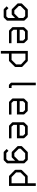

<svg xmlns="http://www.w3.org/2000/svg" viewBox="1744 -2442 833 4360"><g transform="rotate(90 2160.0 -262.5)"><path d="M390 -190 321 -121Q314 -112 300 -112H205Q193 -112 184 -121L66 -239Q57 -246 57 -260V-327Q57 -339 66 -348L187 -470Q193.5 -478 208 -478H359Q372 -478 380 -470L441 -408Q450 -401 450 -387V-16Q450 -4 441 5L385 61Q378 70 364 70H203Q191 70 182 61L124 3L166 -39L215 10H352L390 -28ZM390 -274V-375L347 -418H220L117 -315V-272L217 -172H288Z M656 -231V-152L699 -107H962V-51H687Q675 -51 667 -59L605 -119Q597 -127 597 -140V-382Q597 -392 607 -402L668 -465Q679 -476 690 -476H871Q881 -476 892 -465L951 -403Q960 -394 960 -383V-231ZM657 -293H902V-371L859 -415H701L657 -370Z M1137 -478H1357Q1366 -478 1370 -474L1493 -356Q1502 -347 1502 -335V-201Q1502 -189 1493 -180L1373 -59Q1364 -50 1353 -50H1197V134H1137ZM1197 -424V-109H1340L1443 -213V-323L1337 -424Z M1917 -123 1930 -109H1979V-49H1918Q1906 -49 1897 -58L1866 -89Q1857 -98 1857 -110V-659H1917Z M2276 -231V-152L2319 -107H2582V-51H2307Q2295 -51 2287 -59L2225 -119Q2217 -127 2217 -140V-382Q2217 -392 2227 -402L2288 -465Q2299 -476 2310 -476H2491Q2501 -476 2512 -465L2571 -403Q2580 -394 2580 -383V-231ZM2277 -293H2522V-371L2479 -415H2321L2277 -370Z M2816 -231V-152L2859 -107H3122V-51H2847Q2835 -51 2827 -59L2765 -119Q2757 -127 2757 -140V-382Q2757 -392 2767 -402L2828 -465Q2839 -476 2850 -476H3031Q3041 -476 3052 -465L3111 -403Q3120 -394 3120 -383V-231ZM2817 -293H3062V-371L3019 -415H2861L2817 -370Z M3630 -190 3561 -121Q3554 -112 3540 -112H3445Q3433 -112 3424 -121L3306 -239Q3297 -246 3297 -260V-327Q3297 -339 3306 -348L3427 -470Q3433.5 -478 3448 -478H3599Q3612 -478 3620 -470L3681 -408Q3690 -401 3690 -387V-16Q3690 -4 3681 5L3625 61Q3618 70 3604 70H3443Q3431 70 3422 61L3364 3L3406 -39L3455 10H3592L3630 -28ZM3630 -274V-375L3587 -418H3460L3357 -315V-272L3457 -172H3528Z M4202 -51H3990Q3977 -51 3969 -59L3846 -180Q3837 -189 3837 -201V-324Q3837 -336 3846 -345L3966 -466Q3975 -475 3986 -475H4142V-659H4202ZM4142 -109V-416H3999L3896 -312V-213L4002 -109Z"/></g></svg>

Font: ibm3270
Style: Regular
Weight: 400
Monospace: yes
Version: Version 2.0.3